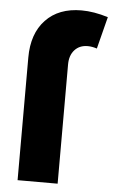

<svg xmlns="http://www.w3.org/2000/svg" viewBox="-53 -784 494 821"><g transform="rotate(5 193.5 -373.5)"><path d="M226.1 0H54.2V-526.4Q54.2 -629.4 110.1 -688.2Q166 -747.1 263.7 -747.1Q316.9 -747.1 377.9 -728L342.8 -590.3Q321.8 -597.2 303.2 -597.2Q268.1 -597.2 247.1 -574Q226.1 -550.8 226.1 -511.7Z"/></g></svg>

Font: Kumbh Sans ExtraBold
Style: Regular
Weight: 800
Version: Version 1.005